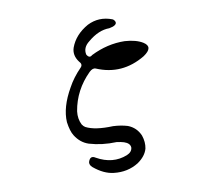

<svg xmlns="http://www.w3.org/2000/svg" viewBox="-89 -771 1177 1048"><g transform="rotate(-10 500.0 -246.5)"><path d="M460 -649Q526 -682 597 -655Q602 -653 606 -648Q623 -627 592 -615L572 -610Q512 -610 452 -559Q414 -530 423 -490Q437 -466 454 -482Q546 -528 642 -526Q705 -522 742 -499Q791 -468 730 -427Q598 -348 461 -406Q445 -413 425 -394Q339 -309 320 -194Q315 -152 332 -119Q340 -107 349 -102Q399 -76 499 -80Q543 -78 579 -67Q626 -49 646 -2Q659 36 652 71Q641 112 596 143Q535 181 459 172Q404 166 349 120Q334 107 336 91Q347 54 376 73Q463 122 546 89Q575 77 577 52Q576 28 543 17Q527 12 503 9Q422 12 352 -9Q306 -24 278 -69Q262 -94 255 -145Q250 -228 308 -329Q335 -379 380 -425Q396 -441 377 -460Q348 -499 362 -540Q387 -608 460 -649Z"/></g></svg>

Font: cwTeXKai
Style: Medium
Weight: 500
Version: Version 1.17